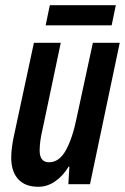

<svg xmlns="http://www.w3.org/2000/svg" viewBox="-20 -706 479 736"><path d="M127 10Q76 10 49.5 -19.5Q23 -49 23 -102Q23 -120 26 -143Q29 -166 34 -188L110 -542H213L143 -210Q132 -164 132 -129Q132 -84 168 -84Q207 -84 232.5 -130Q258 -176 274 -255L336 -542H439L325 0H242L246 -67H243Q221 -31 191 -10.5Q161 10 127 10ZM155 -609 171 -686H424L408 -609Z"/></svg>

Font: Noto Sans ExtraCondensed SemiBold
Style: Italic
Weight: 600
Width: 2
Italic angle: -12°
Designer: Monotype Design Team
Foundry: Monotype Imaging Inc.
Version: Version 2.013; ttfautohint (v1.8.4.7-5d5b)